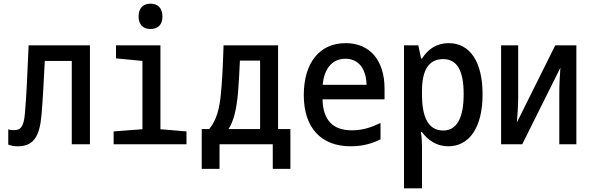

<svg xmlns="http://www.w3.org/2000/svg" viewBox="-20 -786 3220 1046"><path d="M77 11C162 11 196 -42 206 -159C214 -250 217 -324 224 -454H371V0H470V-539H136C128 -352 124 -268 116 -171C110 -96 93 -77 57 -77C46 -77 36 -78 25 -81V2C41 8 58 11 77 11Z M800 -628C840 -628 865 -651 865 -696C865 -743 839 -766 800 -766C761 -766 735 -743 735 -696C735 -651 760 -628 800 -628ZM599 0H996V-70L854 -82V-539H612V-468L756 -454V-82L599 -70Z M1079 134H1176V0H1466V134H1562V-83H1495V-539H1198C1193 -389 1189 -336 1184 -281C1176 -192 1160 -133 1120 -83H1079ZM1277 -285C1281 -332 1284 -392 1287 -456H1397V-83H1225C1254 -128 1269 -193 1277 -285Z M1890 11C1954 11 2005 -3 2053 -27V-116C2005 -93 1957 -76 1898 -76C1795 -76 1740 -129 1737 -245H2075V-303C2075 -455 1997 -551 1863 -551C1721 -551 1635 -444 1635 -268C1635 -89 1730 11 1890 11ZM1738 -324C1746 -414 1791 -466 1862 -466C1934 -466 1975 -410 1977 -324Z M2181 240H2279V13C2279 -13 2277 -43 2273 -66H2279C2311 -23 2358 11 2422 11C2536 11 2609 -90 2609 -272C2609 -446 2543 -551 2424 -551C2357 -551 2310 -516 2279 -467H2274L2259 -539H2181ZM2395 -75C2313 -75 2279 -147 2279 -271V-290C2279 -402 2314 -464 2394 -464C2470 -464 2506 -402 2506 -273C2506 -144 2469 -75 2395 -75Z M2710 0H2825L3033 -417C3030 -379 3027 -323 3027 -279V0H3120V-539H3005L2796 -119C2799 -156 2803 -213 2803 -253V-539H2710Z"/></svg>

Font: Noto Sans Mono Condensed Medium
Style: Regular
Weight: 500
Width: 3
Designer: Monotype Design Team
Foundry: Monotype Imaging Inc.
Version: Version 2.014